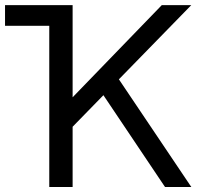

<svg xmlns="http://www.w3.org/2000/svg" viewBox="-20 -743 814 763"><path d="M0 -640.6H175.8V-722.7H0ZM375.5 -387.7 635.7 0H740.2L439 -447.8ZM268.6 -239.3 740.2 -722.7Q729.5 -722.7 713.9 -722.7Q698.2 -722.7 681.6 -722.7Q665 -722.7 649.7 -722.7Q634.3 -722.7 623 -722.7L268.6 -356.4V-722.7H175.8V0H268.6Z"/></svg>

Font: Giphurs SC
Style: Regular
Weight: 400
Version: Version 0.920